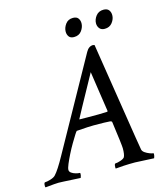

<svg xmlns="http://www.w3.org/2000/svg" viewBox="-142 -902 866 996"><g transform="rotate(-15 291.0 -404.0)"><path d="M-21.5 2.9Q-23.4 1 -23.4 -4.9Q-23.4 -23.4 -16.6 -23.4Q-5.9 -23.4 13.2 -29.3Q32.2 -35.2 40 -43.9Q61.5 -66.4 99.6 -135.7L369.1 -620.1Q383.8 -646.5 407.2 -646.5Q409.2 -646.5 415 -644.5L496.1 -128.9L507.8 -58.6Q509.8 -48.8 521 -41Q532.2 -33.2 545.4 -28.3Q558.6 -23.4 564.5 -23.4Q566.4 -23.4 566.4 -18.6Q566.4 -8.8 561.5 2.9Q516.6 1 490.7 -0.5Q464.8 -2 460 -2Q426.8 -2 400.4 -0.5Q374 1 355.5 2.9Q354.5 2 354.5 -2.9Q354.5 -23.4 361.3 -23.4Q371.1 -23.4 388.7 -29.3Q406.2 -35.2 411.1 -43Q418 -56.6 418 -88.9Q418 -106.4 400.4 -233.4Q400.4 -240.2 388.7 -241.2Q376 -242.2 357.4 -242.7Q338.9 -243.2 301.8 -243.2Q292 -243.2 269 -242.2Q246.1 -241.2 210.9 -238.3Q209 -238.3 198.7 -222.2Q188.5 -206.1 174.3 -182.1Q160.2 -158.2 147 -131.8Q133.8 -105.5 125 -84.5Q116.2 -63.5 116.2 -53.7Q116.2 -43.9 126 -37.1Q135.7 -30.3 148.4 -26.9Q161.1 -23.4 169.9 -23.4Q171.9 -23.4 171.9 -17.6Q171.9 -8.8 167 2.9L74.2 -2Q48.8 -3.9 24.9 -1.5Q1 1 -21.5 2.9ZM240.2 -292Q256.8 -292 285.2 -291.5Q313.5 -291 342.3 -291.5Q371.1 -292 387.7 -293Q391.6 -293 391.6 -296.9Q384.8 -343.8 376.5 -397.9Q368.2 -452.1 359.4 -513.7Q239.3 -295.9 239.3 -293.9Q239.3 -292 240.2 -292ZM488.3 -711.9Q469.7 -711.9 460.4 -723.6Q451.2 -735.4 451.2 -751Q451.2 -771.5 465.8 -790.5Q480.5 -809.6 506.8 -809.6Q526.4 -809.6 535.2 -798.3Q543.9 -787.1 543.9 -770.5Q543.9 -750 529.3 -731Q514.6 -711.9 488.3 -711.9ZM323.2 -711.9Q304.7 -711.9 296.4 -723.1Q288.1 -734.4 288.1 -750Q288.1 -770.5 302.2 -790Q316.4 -809.6 342.8 -809.6Q362.3 -809.6 370.6 -798.3Q378.9 -787.1 378.9 -771.5Q378.9 -751 364.7 -731.4Q350.6 -711.9 323.2 -711.9Z"/></g></svg>

Font: Crimson Text
Style: Italic
Weight: 400
Italic angle: -11°
Designer: Sebastian Kosch
Foundry: Sebastian Kosch
Version: Version 1.100; ttfautohint (v1.8.4)